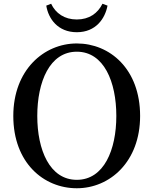

<svg xmlns="http://www.w3.org/2000/svg" viewBox="-20 -987 819 1025"><path d="M227 -957C238 -888 288 -815 390 -815C492 -815 541 -888 554 -957L527 -967C502 -916 456 -883 390 -883C324 -883 277 -916 253 -967ZM179 -368C179 -550 245 -711 390 -711C535 -711 601 -550 601 -368C601 -187 535 -27 390 -27C245 -27 179 -187 179 -368ZM390 -755C214 -755 51 -613 51 -368C51 -118 213 18 390 18C567 18 728 -124 728 -368C728 -619 566 -755 390 -755Z"/></svg>

Font: Source Han Serif CN SemiBold
Style: Regular
Weight: 600
Designer: Ryoko NISHIZUKA 西塚涼子 (kana & ideographs); Frank Grießhammer (Latin, Greek & Cyrillic); Wenlong ZHANG 张文龙 (bopomofo); San
Foundry: Adobe Systems Incorporated
Version: Version 1.000;PS 1;hotconv 16.6.53;makeotf.lib2.5.65590